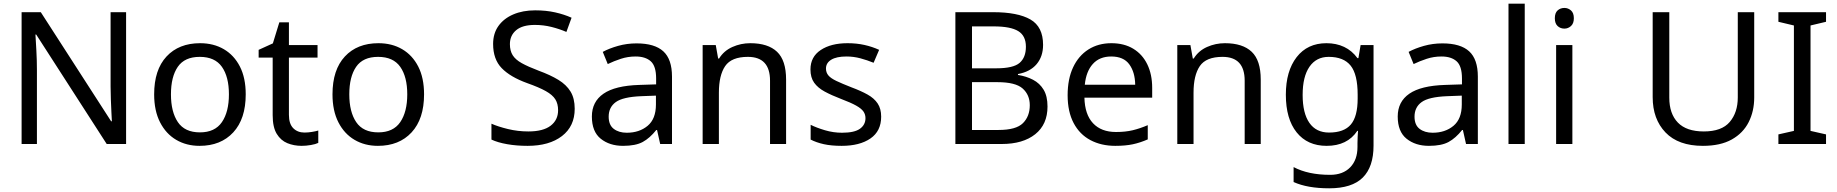

<svg xmlns="http://www.w3.org/2000/svg" viewBox="-20 -780 9952 1040"><path d="M663 0H558L176 -593H172Q174 -558 177 -506Q180 -454 180 -399V0H97V-714H201L582 -123H586Q585 -139 583.5 -171Q582 -203 580.5 -241Q579 -279 579 -311V-714H663Z M1311 -269Q1311 -136 1243.5 -63Q1176 10 1061 10Q990 10 934.5 -22.5Q879 -55 847 -117.5Q815 -180 815 -269Q815 -402 882 -474Q949 -546 1064 -546Q1137 -546 1192.5 -513.5Q1248 -481 1279.5 -419.5Q1311 -358 1311 -269ZM906 -269Q906 -174 943.5 -118.5Q981 -63 1063 -63Q1144 -63 1182 -118.5Q1220 -174 1220 -269Q1220 -364 1182 -418Q1144 -472 1062 -472Q980 -472 943 -418Q906 -364 906 -269Z M1629 -62Q1649 -62 1670 -65.5Q1691 -69 1704 -73V-6Q1690 1 1664 5.5Q1638 10 1614 10Q1572 10 1536.5 -4.5Q1501 -19 1479 -55Q1457 -91 1457 -156V-468H1381V-510L1458 -545L1493 -659H1545V-536H1700V-468H1545V-158Q1545 -109 1568.5 -85.5Q1592 -62 1629 -62Z M2277 -269Q2277 -136 2209.5 -63Q2142 10 2027 10Q1956 10 1900.5 -22.5Q1845 -55 1813 -117.5Q1781 -180 1781 -269Q1781 -402 1848 -474Q1915 -546 2030 -546Q2103 -546 2158.5 -513.5Q2214 -481 2245.5 -419.5Q2277 -358 2277 -269ZM1872 -269Q1872 -174 1909.5 -118.5Q1947 -63 2029 -63Q2110 -63 2148 -118.5Q2186 -174 2186 -269Q2186 -364 2148 -418Q2110 -472 2028 -472Q1946 -472 1909 -418Q1872 -364 1872 -269Z M3093 -191Q3093 -96 3024 -43Q2955 10 2838 10Q2778 10 2727 1Q2676 -8 2642 -24V-110Q2678 -94 2731.5 -81Q2785 -68 2842 -68Q2922 -68 2962.5 -99Q3003 -130 3003 -183Q3003 -218 2988 -242Q2973 -266 2936.5 -286.5Q2900 -307 2835 -330Q2744 -363 2697.5 -411Q2651 -459 2651 -542Q2651 -599 2680 -639.5Q2709 -680 2760.5 -702Q2812 -724 2879 -724Q2938 -724 2987 -713Q3036 -702 3076 -684L3048 -607Q3011 -623 2967.5 -634Q2924 -645 2877 -645Q2810 -645 2776 -616.5Q2742 -588 2742 -541Q2742 -505 2757 -481Q2772 -457 2806 -438Q2840 -419 2898 -397Q2961 -374 3004.5 -347.5Q3048 -321 3070.5 -284Q3093 -247 3093 -191Z M3428 -545Q3526 -545 3573 -502Q3620 -459 3620 -365V0H3556L3539 -76H3535Q3500 -32 3461.5 -11Q3423 10 3355 10Q3282 10 3234 -28.5Q3186 -67 3186 -149Q3186 -229 3249 -272.5Q3312 -316 3443 -320L3534 -323V-355Q3534 -422 3505 -448Q3476 -474 3423 -474Q3381 -474 3343 -461.5Q3305 -449 3272 -433L3245 -499Q3280 -518 3328 -531.5Q3376 -545 3428 -545ZM3454 -259Q3354 -255 3315.5 -227Q3277 -199 3277 -148Q3277 -103 3304.5 -82Q3332 -61 3375 -61Q3443 -61 3488 -98.5Q3533 -136 3533 -214V-262Z M4044 -546Q4140 -546 4189 -499.5Q4238 -453 4238 -349V0H4151V-343Q4151 -472 4031 -472Q3942 -472 3908 -422Q3874 -372 3874 -278V0H3786V-536H3857L3870 -463H3875Q3901 -505 3947 -525.5Q3993 -546 4044 -546Z M4753 -148Q4753 -70 4695 -30Q4637 10 4539 10Q4483 10 4442.5 1Q4402 -8 4371 -24V-104Q4403 -88 4448.5 -74.5Q4494 -61 4541 -61Q4608 -61 4638 -82.5Q4668 -104 4668 -140Q4668 -160 4657 -176Q4646 -192 4617.5 -208Q4589 -224 4536 -244Q4484 -264 4447 -284Q4410 -304 4390 -332Q4370 -360 4370 -404Q4370 -472 4425.5 -509Q4481 -546 4571 -546Q4620 -546 4662.5 -536.5Q4705 -527 4742 -510L4712 -440Q4678 -454 4641 -464Q4604 -474 4565 -474Q4511 -474 4482.5 -456.5Q4454 -439 4454 -409Q4454 -387 4467 -371.5Q4480 -356 4510.5 -341.5Q4541 -327 4592 -307Q4643 -288 4679 -268Q4715 -248 4734 -219.5Q4753 -191 4753 -148Z M5359 -714Q5493 -714 5561.5 -674.5Q5630 -635 5630 -537Q5630 -474 5595 -432.5Q5560 -391 5494 -379V-374Q5539 -367 5575.5 -348Q5612 -329 5633 -294Q5654 -259 5654 -203Q5654 -106 5587.5 -53Q5521 0 5406 0H5155V-714ZM5377 -410Q5469 -410 5503 -439.5Q5537 -469 5537 -527Q5537 -586 5495.5 -611.5Q5454 -637 5363 -637H5245V-410ZM5245 -335V-76H5389Q5484 -76 5521 -113Q5558 -150 5558 -210Q5558 -266 5519.5 -300.5Q5481 -335 5382 -335Z M6000 -546Q6069 -546 6118.5 -516Q6168 -486 6194.5 -431.5Q6221 -377 6221 -304V-251H5854Q5856 -160 5900.5 -112.5Q5945 -65 6025 -65Q6076 -65 6115.5 -74.5Q6155 -84 6197 -102V-25Q6156 -7 6116 1.5Q6076 10 6021 10Q5945 10 5886.5 -21Q5828 -52 5795.5 -113.5Q5763 -175 5763 -264Q5763 -352 5792.5 -415Q5822 -478 5875.5 -512Q5929 -546 6000 -546ZM5999 -474Q5936 -474 5899.5 -433.5Q5863 -393 5856 -321H6129Q6128 -389 6097 -431.5Q6066 -474 5999 -474Z M6615 -546Q6711 -546 6760 -499.5Q6809 -453 6809 -349V0H6722V-343Q6722 -472 6602 -472Q6513 -472 6479 -422Q6445 -372 6445 -278V0H6357V-536H6428L6441 -463H6446Q6472 -505 6518 -525.5Q6564 -546 6615 -546Z M7165 -546Q7218 -546 7260.5 -526Q7303 -506 7333 -465H7338L7350 -536H7420V9Q7420 124 7361.5 182Q7303 240 7180 240Q7062 240 6987 206V125Q7066 167 7185 167Q7254 167 7293.5 126.5Q7333 86 7333 16V-5Q7333 -17 7334 -39.5Q7335 -62 7336 -71H7332Q7278 10 7166 10Q7062 10 7003.5 -63Q6945 -136 6945 -267Q6945 -395 7003.5 -470.5Q7062 -546 7165 -546ZM7177 -472Q7110 -472 7073 -418.5Q7036 -365 7036 -266Q7036 -167 7072.5 -114.5Q7109 -62 7179 -62Q7260 -62 7297 -105.5Q7334 -149 7334 -246V-267Q7334 -377 7296 -424.5Q7258 -472 7177 -472Z M7793 -545Q7891 -545 7938 -502Q7985 -459 7985 -365V0H7921L7904 -76H7900Q7865 -32 7826.5 -11Q7788 10 7720 10Q7647 10 7599 -28.5Q7551 -67 7551 -149Q7551 -229 7614 -272.5Q7677 -316 7808 -320L7899 -323V-355Q7899 -422 7870 -448Q7841 -474 7788 -474Q7746 -474 7708 -461.5Q7670 -449 7637 -433L7610 -499Q7645 -518 7693 -531.5Q7741 -545 7793 -545ZM7819 -259Q7719 -255 7680.5 -227Q7642 -199 7642 -148Q7642 -103 7669.5 -82Q7697 -61 7740 -61Q7808 -61 7853 -98.5Q7898 -136 7898 -214V-262Z M8239 0H8151V-760H8239Z M8454 -737Q8474 -737 8489.5 -723.5Q8505 -710 8505 -681Q8505 -653 8489.5 -639Q8474 -625 8454 -625Q8432 -625 8417 -639Q8402 -653 8402 -681Q8402 -710 8417 -723.5Q8432 -737 8454 -737ZM8497 -536V0H8409V-536Z M9482 -252Q9482 -178 9452 -118.5Q9422 -59 9360.5 -24.5Q9299 10 9204 10Q9071 10 9001.5 -62.5Q8932 -135 8932 -254V-714H9022V-251Q9022 -164 9068.5 -116Q9115 -68 9209 -68Q9306 -68 9349.5 -119.5Q9393 -171 9393 -252V-714H9482Z M9871 0H9613V-52L9697 -71V-642L9613 -662V-714H9871V-662L9787 -642V-71L9871 -52Z"/></svg>

Font: Noto Sans Bengali UI
Style: Regular
Weight: 400
Designer: Jelle Bosma - Monotype Design Team
Foundry: Monotype Imaging Inc.
Version: Version 2.003; ttfautohint (v1.8.4.7-5d5b)